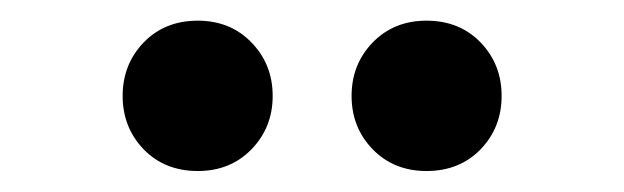

<svg xmlns="http://www.w3.org/2000/svg" viewBox="-20 -732 595 183"><path d="M168.5 -569Q137 -569 116.9 -589.7Q96.9 -610.5 96.9 -640.6Q96.9 -670.7 116.9 -691.5Q137 -712.3 168.5 -712.3Q199.6 -712.3 219.7 -691.5Q239.9 -670.7 239.9 -640.6Q239.9 -610.5 219.7 -589.7Q199.6 -569 168.5 -569ZM386.5 -569Q355.4 -569 335.2 -589.7Q315.1 -610.5 315.1 -640.6Q315.1 -670.7 335.2 -691.5Q355.4 -712.3 386.5 -712.3Q418 -712.3 438.1 -691.5Q458.1 -670.7 458.1 -640.6Q458.1 -610.5 438.1 -589.7Q418 -569 386.5 -569Z"/></svg>

Font: Mada
Style: Regular
Weight: 400
Designer: Khaled Hosny
Version: Version 1.5